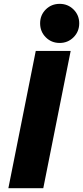

<svg xmlns="http://www.w3.org/2000/svg" viewBox="-20 -987 436 1007"><path d="M23.9 0 167.5 -719.7H350.6L207 0ZM293 -761.7Q249.5 -761.7 220 -791.5Q190.4 -821.3 190.4 -864.7Q190.4 -907.7 220 -937.3Q249.5 -966.8 293 -966.8Q335.9 -966.8 365.7 -937.3Q395.5 -907.7 395.5 -864.7Q395.5 -821.3 365.7 -791.5Q335.9 -761.7 293 -761.7Z"/></svg>

Font: Reddit Sans Black
Style: Italic
Weight: 900
Italic angle: -11.25°
Designer: Stephen Hutchings
Version: Version 1.013